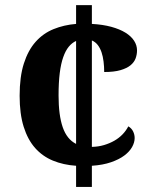

<svg xmlns="http://www.w3.org/2000/svg" viewBox="-20 -734 599 754"><path d="M278.8 -83Q228.5 -86.4 187.7 -103.3Q147 -120.1 117.9 -152.8Q88.9 -185.5 73 -236.1Q57.1 -286.6 57.1 -357.9Q57.1 -432.6 73.7 -484.6Q90.3 -536.6 119.9 -569.8Q149.4 -603 190.2 -619.6Q231 -636.2 278.8 -640.1V-713.9H340.8V-640.1Q383.8 -637.7 417 -628.7Q450.2 -619.6 472.7 -605.7Q495.1 -591.8 506.6 -574Q518.1 -556.2 518.1 -536.1Q518.1 -520 512.5 -504.6Q506.8 -489.3 492.4 -477.5Q478 -465.8 453.1 -458.5Q428.2 -451.2 389.2 -451.2Q389.2 -472.2 386.7 -492.2Q384.3 -512.2 378.7 -528.8Q373 -545.4 363.8 -557.4Q354.5 -569.3 340.8 -575.2V-157.2Q366.2 -157.7 388.4 -164.3Q410.6 -170.9 429 -181.4Q447.3 -191.9 461.2 -206.3Q475.1 -220.7 483.9 -237.8Q496.6 -230.5 502.7 -218Q508.8 -205.6 508.8 -191.9Q508.8 -174.8 498.8 -156.7Q488.8 -138.7 468.3 -123.3Q447.8 -107.9 416 -96.9Q384.3 -85.9 340.8 -83V0H278.8ZM210 -358.9Q210 -281.7 226.3 -234.4Q242.7 -187 278.8 -168.9V-573.2Q262.7 -565.9 250 -550.5Q237.3 -535.2 228.3 -509.5Q219.2 -483.9 214.6 -446.8Q210 -409.7 210 -358.9Z"/></svg>

Font: Sahl Naskh
Style: Bold
Weight: 700
Designer: Pascal Zoghbi
Version: Version 1.001